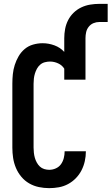

<svg xmlns="http://www.w3.org/2000/svg" viewBox="-20 -967 578 995"><path d="M235 8Q208 8 181.5 2.5Q155 -3 131.5 -16.5Q108 -30 90.5 -51Q73 -72 62.5 -97Q52 -122 48 -148.5Q44 -175 44 -202V-533Q44 -558 46.5 -582.5Q49 -607 56.5 -630.5Q64 -654 76.5 -675.5Q89 -697 108 -713Q127 -729 151.5 -736Q176 -743 201 -743Q232 -743 262 -732Q292 -721 313 -698V-769Q313 -793 317.5 -817Q322 -841 333 -862.5Q344 -884 361.5 -901Q379 -918 401 -928.5Q423 -939 447 -943Q471 -947 495 -947H538V-853H495Q479 -853 464.5 -847Q450 -841 440 -828.5Q430 -816 426.5 -800.5Q423 -785 423 -769V-554H313V-611Q302 -629 281.5 -638.5Q261 -648 239 -648Q226 -648 212.5 -644.5Q199 -641 188.5 -632Q178 -623 171.5 -611Q165 -599 161 -586Q157 -573 155.5 -559.5Q154 -546 154 -533V-202Q154 -189 155.5 -175.5Q157 -162 160.5 -149.5Q164 -137 170.5 -125Q177 -113 186.5 -104Q196 -95 209 -91Q222 -87 235 -87Q253 -87 269.5 -94.5Q286 -102 296 -116Q306 -130 310.5 -147.5Q315 -165 315 -183H425V-182Q425 -157 419.5 -132Q414 -107 402.5 -84.5Q391 -62 373 -43.5Q355 -25 332.5 -13Q310 -1 285 3.5Q260 8 235 8Z"/></svg>

Font: Iosevka QP
Style: Bold
Weight: 700
Designer: Belleve Invis
Foundry: Belleve Invis
Version: Version 20.0.0; ttfautohint (v1.8.4)